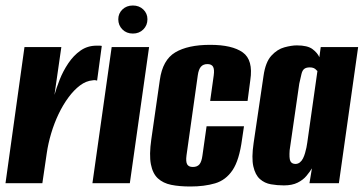

<svg xmlns="http://www.w3.org/2000/svg" viewBox="-23 -666 1322 698"><path d="M-3 0 66 -495H200L175 -321Q182 -346 194 -376.5Q206 -407 225 -435.5Q244 -464 269.5 -482Q295 -500 328 -500Q332 -500 338 -500Q344 -500 347 -499L330 -373Q328 -374 323.5 -374.5Q319 -375 314 -374Q290 -372 268 -355.5Q246 -339 226 -312Q206 -285 190 -251.5Q174 -218 163 -181Q152 -144 147 -109L131 0Z M313 0 383 -495H519L449 0ZM460 -544Q437 -544 422 -559Q407 -574 407 -596Q407 -617 422 -631.5Q437 -646 460 -646Q483 -646 498 -631.5Q513 -617 513 -596Q513 -574 498 -559Q483 -544 460 -544Z M669 12Q629 12 599.5 6Q570 0 551 -17.5Q532 -35 525.5 -69Q519 -103 527 -159L558 -375Q568 -448 614 -475.5Q660 -503 741 -503Q821 -503 859.5 -475.5Q898 -448 887 -375L877 -299H741L754 -392Q757 -414 751.5 -423.5Q746 -433 731 -433Q716 -433 707.5 -423.5Q699 -414 696 -392L655 -101Q652 -78 657.5 -68.5Q663 -59 678 -59Q694 -59 702 -68.5Q710 -78 713 -101L728 -207H864L857 -160Q847 -84 822.5 -47.5Q798 -11 759 0.5Q720 12 669 12Z M1009 8Q985 8 962 4Q939 0 922 -15Q905 -30 898 -61Q891 -92 899 -146L935 -390Q942 -440 963.5 -463.5Q985 -487 1011 -494Q1037 -501 1056 -501Q1095 -501 1113 -487.5Q1131 -474 1138 -458L1143 -495H1279L1209 0H1102L1111 -54Q1103 -41 1091 -26.5Q1079 -12 1059 -2Q1039 8 1009 8ZM1051 -70Q1060 -70 1067 -75.5Q1074 -81 1078.5 -90Q1083 -99 1086 -109.5Q1089 -120 1091 -129.5Q1093 -139 1094 -147L1131 -408Q1129 -409 1126 -412.5Q1123 -416 1117.5 -418.5Q1112 -421 1103 -421Q1090 -421 1083 -415.5Q1076 -410 1073 -397Q1070 -384 1065 -362L1030 -120Q1029 -106 1029.5 -96Q1030 -86 1032.5 -80.5Q1035 -75 1040 -72.5Q1045 -70 1051 -70Z"/></svg>

Font: Alumni Sans ExtraBold
Style: Italic
Weight: 800
Italic angle: -8°
Designer: Robert E. Leuschke
Foundry: Robert E. Leuschke
Version: Version 1.016